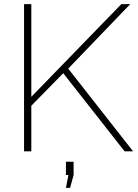

<svg xmlns="http://www.w3.org/2000/svg" viewBox="-20 -730 667 926"><path d="M96 0V-710H131V-263L565 -710H608L309 -399L622 0H581L285 -377L131 -220V0ZM298 176 310 114H298V50H335V114L318 176Z"/></svg>

Font: Raleway-v4020 ExtraLight
Style: Regular
Weight: 275
Designer: Matt McInerney, Pablo Impallari, Rodrigo Fuenzalida
Foundry: Matt McInerney, Pablo Impallari, Rodrigo Fuenzalida
Version: Version 4.020;PS 004.020;hotconv 1.0.88;makeotf.lib2.5.64775